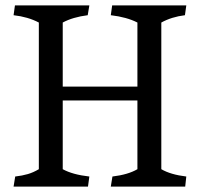

<svg xmlns="http://www.w3.org/2000/svg" viewBox="-20 -687 736 707"><path d="M123 -64V-604Q83 -625 30 -631L35 -667H309L303 -631Q248 -624 211 -604V-368H486V-604Q447 -624 388 -631L393 -667H666L661 -631Q612 -625 574 -604V-64Q608 -44 666 -37L662 0H388L394 -37Q452 -44 486 -64V-317H211V-64Q247 -44 309 -37L304 0H30L36 -37Q62 -40 82.5 -46Q103 -52 123 -64Z"/></svg>

Font: Caladea
Style: Regular
Weight: 400
Designer: Carolina Giovagnoli and Andres Torresi
Foundry: Carolina Giovagnoli & Andres Torresi
Version: Version 1.001